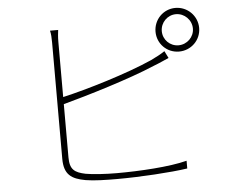

<svg xmlns="http://www.w3.org/2000/svg" viewBox="-54 -854 1108 916"><g transform="rotate(-5 500.0 -395.5)"><path d="M248 -379C363 -410 568 -471 692 -524C719 -534 746 -547 765 -555L748 -589C731 -577 706 -564 681 -552C560 -498 363 -439 248 -413V-676C248 -703 250 -717 252 -734H213C217 -717 218 -701 218 -676V-120C218 -44 253 -21 320 -9C360 -2 418 -1 472 -1C580 -1 729 -10 808 -22V-59C724 -37 579 -29 472 -29C418 -29 356 -33 323 -39C271 -50 248 -65 248 -124ZM818 -611C777 -611 744 -644 744 -685C744 -726 777 -760 818 -760C859 -760 893 -726 893 -685C893 -644 859 -611 818 -611ZM818 -790C760 -790 714 -743 714 -685C714 -627 760 -581 818 -581C876 -581 923 -627 923 -685C923 -743 876 -790 818 -790Z"/></g></svg>

Font: Noto Sans CJK Thin
Style: Regular
Weight: 100
Designer: Ryoko NISHIZUKA (kana & ideographs); Paul D. Hunt (Latin, Greek & Cyrillic); Wenlong ZHANG (bopomofo); Sandoll Communica
Foundry: Adobe Systems Incorporated
Version: Version 1.000;PS 1;hotconv 1.0.78;makeotf.lib2.5.61930